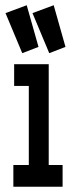

<svg xmlns="http://www.w3.org/2000/svg" viewBox="-20 -713 290 733"><path d="M31 0V-83H90V-385H34V-468H166V-83H219V0ZM65 -510 1 -663 82 -693 127 -534ZM168 -510 104 -663 185 -693 230 -534Z"/></svg>

Font: Inconsolata UltraCondensed ExtraBold
Style: Regular
Weight: 800
Width: 1
Monospace: yes
Designer: Raph Levien, Cyreal, Brenton Simpson
Foundry: Raph Levien, Cyreal, Google
Version: Version 3.001; ttfautohint (v1.8.2.53-6de2)